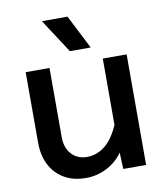

<svg xmlns="http://www.w3.org/2000/svg" viewBox="-87 -859 825 944"><g transform="rotate(-10 325.0 -386.5)"><path d="M183 -552V-207Q183 -153 212.5 -121Q242 -89 289 -89Q343 -89 386.5 -127.5Q430 -166 461 -251L479 -132Q446 -59 389 -23.5Q332 12 267 12Q204 12 158.5 -14.5Q113 -41 88.5 -88.5Q64 -136 64 -200V-552ZM568 -552V0H454L449 -116V-552ZM400 -616H296L186 -785H314Z"/></g></svg>

Font: Azeret Mono Medium
Style: Regular
Weight: 500
Designer: Martin Vácha
Foundry: Displaay
Version: Version 1.002